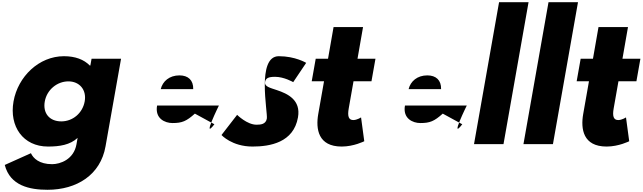

<svg xmlns="http://www.w3.org/2000/svg" viewBox="-20 -1300 5797 1732"><path d="M23 188C71 376 248 412 409 412C672 412 887 278 932 20L1072 -770H806L795 -709H790C737 -763 659 -793 557 -793C332 -793 142 -610 102 -385C62 -160 188 22 413 22C518 22 612 7 680 -56L670 1C646 138 524 181 450 181C334 181 280 128 259 82ZM384 -385C403 -491 496 -566 597 -566C696 -566 763 -491 744 -385C725 -280 637 -205 533 -205C425 -205 365 -280 384 -385Z M1955 -348C1959 -358 1796 -26 1914 -179L1738 -275C1661 -206 1622 -190 1536 -190C1468 -190 1376 -230 1397 -348ZM1430 -496C1447 -566 1507 -620 1599 -620C1677 -620 1725 -577 1723 -496Z M2495 -793C2292 -793 2397 -286 2387 -230C2378 -179 2332 -175 2294 -175C2208 -175 2119 -264 2119 -264L1978 -82C1978 -82 2072 22 2258 22C2416 22 2628 -14 2668 -241C2696 -399 2574 -455 2478 -487C2416 -508 2364 -519 2371 -560C2377 -596 2403 -607 2462 -607C2543 -607 2625 -559 2625 -559L2742 -733C2742 -733 2644 -793 2495 -793Z M2939 -770H2828L2792 -567H2903L2851 -272C2827 -136 2850 22 3062 22C3172 22 3266 -26 3266 -26L3237 -241C3237 -241 3201 -217 3167 -217C3125 -217 3113 -251 3126 -323L3169 -567H3331L3367 -770H3205L3255 -1056H2989Z M4191 -348C4195 -358 4032 -26 4150 -179L3974 -275C3897 -206 3858 -190 3772 -190C3704 -190 3612 -230 3633 -348ZM3666 -496C3683 -566 3743 -620 3835 -620C3913 -620 3961 -577 3959 -496Z M4256 0H4522L4748 -1280H4482Z M4702 0H4968L5194 -1280H4928Z M5329 -770H5218L5182 -567H5293L5241 -272C5217 -136 5240 22 5452 22C5562 22 5656 -26 5656 -26L5627 -241C5627 -241 5591 -217 5557 -217C5515 -217 5503 -251 5516 -323L5559 -567H5721L5757 -770H5595L5645 -1056H5379Z"/></svg>

Font: Hussar Dziwak
Style: Kur
Weight: 400
Version: Version 1.022